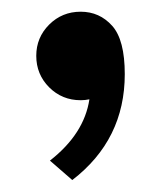

<svg xmlns="http://www.w3.org/2000/svg" viewBox="-20 -152 279 323"><path d="M101.6 150.9 64 118.2Q121.6 73.2 130.4 15.1Q123 16.6 115.7 16.6Q84.5 16.6 62.7 -5.1Q41 -26.9 41 -58.1Q41 -88.9 62.7 -110.6Q84.5 -132.3 115.7 -132.3Q147.5 -132.3 168.7 -108.6Q189.9 -85 189.9 -27.3Q189.9 83 101.6 150.9Z"/></svg>

Font: Cadman
Style: Regular
Weight: 400
Designer: Paul James MIller
Foundry: High-Logic / Made with FontCreator
Version: Version 2.114;March 28, 2021;FontCreator 13.0.0.2683 64-bit